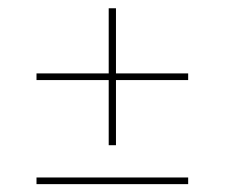

<svg xmlns="http://www.w3.org/2000/svg" viewBox="-20 -558 557 476"><path d="M446.5 -101.5H70.5V-118H446.5ZM267.5 -537.5V-198H249.5V-537.5ZM446.5 -359.5H70.5V-376H446.5Z"/></svg>

Font: Anek Kannada Medium Thin
Style: Regular
Weight: 250
Version: Version 1.003